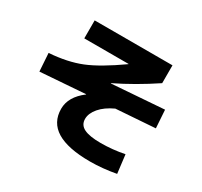

<svg xmlns="http://www.w3.org/2000/svg" viewBox="-166 -987 1332 1267"><g transform="rotate(30 500.0 -354.0)"><path d="M215 -765H808V-629Q661 -531 515 -460L516 -458L912 -487L921 -350L624 -329Q557 -298 521 -255.5Q485 -213 485 -171Q485 -125 526.5 -104.5Q568 -84 653 -84Q743 -84 833 -102L850 38Q748 57 653 57Q315 57 315 -150Q315 -241 410 -313V-315L68 -290L59 -427Q198 -437 299.5 -478Q401 -519 552 -626V-628H215Z"/></g></svg>

Font: Mplus 1p ExtraBold
Style: Regular
Weight: 800
Version: Version 1.061